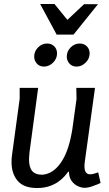

<svg xmlns="http://www.w3.org/2000/svg" viewBox="-20 -933 548 966"><path d="M172 -491 129 -171Q128 -160 127 -150Q126 -140 126 -132Q126 -91 142 -72.5Q158 -54 190 -54Q207 -54 226 -62Q245 -70 262.5 -86.5Q280 -103 296 -130Q312 -157 324 -195Q336 -233 344 -283L365 -435L364 -491H458L407 -122Q406 -116 405.5 -109Q405 -102 405 -97Q405 -75 412.5 -65.5Q420 -56 432 -56Q446 -56 459.5 -61Q473 -66 474 -66L486 -13Q484 -11 470.5 -5.5Q457 0 439.5 6Q422 12 406 12Q389 12 370.5 3Q352 -6 339.5 -24Q327 -42 327 -69H323Q317 -60 304.5 -46Q292 -32 274 -19Q256 -6 229 3.5Q202 13 166 13Q100 13 69 -23Q38 -59 38 -118Q38 -137 41 -157L79 -436V-491ZM319 -833 403 -912H473L350 -759H265L182 -913H254ZM267 -664Q267 -638 247 -618Q227 -598 201 -598Q179 -598 165.5 -613Q152 -628 152 -648Q152 -675 171.5 -694.5Q191 -714 217 -714Q239 -714 253 -700Q267 -686 267 -664ZM431 -664Q431 -638 411 -618Q391 -598 365 -598Q343 -598 329.5 -613Q316 -628 316 -648Q316 -675 335.5 -694.5Q355 -714 381 -714Q403 -714 417 -700Q431 -686 431 -664Z"/></svg>

Font: Rosario Medium
Style: Italic
Weight: 500
Italic angle: -8.05°
Version: Version 1.201